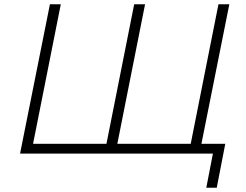

<svg xmlns="http://www.w3.org/2000/svg" viewBox="-20 -720 1152 900"><path d="M479 -46 609 -700H660L530 -46H874L1004 -700H1055L915 0H74L214 -700H265L135 -46ZM947 160 978 0H864L874 -46H1036L996 160Z"/></svg>

Font: Montserrat Light
Style: Italic
Weight: 300
Italic angle: -11.3°
Designer: Julieta Ulanovsky
Foundry: Julieta Ulanovsky
Version: Version 9.000; ttfautohint (v1.8.4.7-5d5b)